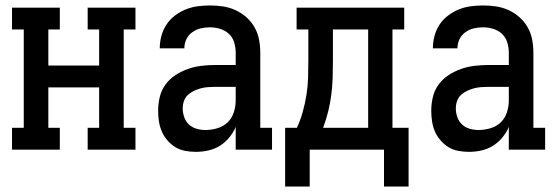

<svg xmlns="http://www.w3.org/2000/svg" viewBox="-20 -548 2040 703"><path d="M24 0V-80H67V-440H24V-520H199V-440H157V-308H343V-440H301V-520H476V-440H433V-80H476V0H301V-80H343V-228H157V-80H199V0Z M697 8Q678 8 658.5 4.5Q639 1 622.5 -9Q606 -19 593 -34Q580 -49 572.5 -66.5Q565 -84 562 -103.5Q559 -123 559 -142Q559 -168 565 -193Q571 -218 586 -238.5Q601 -259 622.5 -273Q644 -287 668 -295.5Q692 -304 717.5 -307Q743 -310 768 -310H843V-355Q843 -374 837.5 -392.5Q832 -411 818 -424Q804 -437 785.5 -442.5Q767 -448 749 -448Q731 -448 714.5 -444Q698 -440 684 -430Q670 -420 662.5 -404.5Q655 -389 655 -371H565V-372Q565 -394 571 -416.5Q577 -439 589.5 -458Q602 -477 620.5 -491Q639 -505 660 -513.5Q681 -522 703.5 -525Q726 -528 749 -528Q773 -528 796.5 -524.5Q820 -521 842 -511Q864 -501 882 -485Q900 -469 912 -448Q924 -427 928.5 -403Q933 -379 933 -355V-80H976V0H843V-83Q834 -62 819 -44Q804 -26 784.5 -14Q765 -2 742.5 3Q720 8 697 8ZM732 -72Q754 -72 776 -78.5Q798 -85 813.5 -100Q829 -115 836 -136.5Q843 -158 843 -180V-230H768Q755 -230 741.5 -229Q728 -228 715 -224.5Q702 -221 689.5 -215Q677 -209 667.5 -200Q658 -191 653.5 -178Q649 -165 649 -151Q649 -135 654.5 -119Q660 -103 672 -92Q684 -81 700 -76.5Q716 -72 732 -72Z M1386 135V0H1114V135H1024V-80H1067Q1080 -108 1088.5 -138.5Q1097 -169 1102 -200Q1107 -231 1108 -262.5Q1109 -294 1109 -325V-440H1066V-520H1460V-440H1417V-80H1476V135ZM1163 -80H1328V-440H1199V-325Q1199 -294 1198 -262.5Q1197 -231 1193 -200.5Q1189 -170 1181.5 -139.5Q1174 -109 1163 -80Z M1697 8Q1678 8 1658.5 4.5Q1639 1 1622.5 -9Q1606 -19 1593 -34Q1580 -49 1572.5 -66.5Q1565 -84 1562 -103.5Q1559 -123 1559 -142Q1559 -168 1565 -193Q1571 -218 1586 -238.5Q1601 -259 1622.5 -273Q1644 -287 1668 -295.5Q1692 -304 1717.5 -307Q1743 -310 1768 -310H1843V-355Q1843 -374 1837.5 -392.5Q1832 -411 1818 -424Q1804 -437 1785.5 -442.5Q1767 -448 1749 -448Q1731 -448 1714.5 -444Q1698 -440 1684 -430Q1670 -420 1662.5 -404.5Q1655 -389 1655 -371H1565V-372Q1565 -394 1571 -416.5Q1577 -439 1589.5 -458Q1602 -477 1620.5 -491Q1639 -505 1660 -513.5Q1681 -522 1703.5 -525Q1726 -528 1749 -528Q1773 -528 1796.5 -524.5Q1820 -521 1842 -511Q1864 -501 1882 -485Q1900 -469 1912 -448Q1924 -427 1928.5 -403Q1933 -379 1933 -355V-80H1976V0H1843V-83Q1834 -62 1819 -44Q1804 -26 1784.5 -14Q1765 -2 1742.5 3Q1720 8 1697 8ZM1732 -72Q1754 -72 1776 -78.5Q1798 -85 1813.5 -100Q1829 -115 1836 -136.5Q1843 -158 1843 -180V-230H1768Q1755 -230 1741.5 -229Q1728 -228 1715 -224.5Q1702 -221 1689.5 -215Q1677 -209 1667.5 -200Q1658 -191 1653.5 -178Q1649 -165 1649 -151Q1649 -135 1654.5 -119Q1660 -103 1672 -92Q1684 -81 1700 -76.5Q1716 -72 1732 -72Z"/></svg>

Font: Iosevka Curly Slab Medium
Style: Regular
Weight: 500
Monospace: yes
Designer: Belleve Invis
Foundry: Belleve Invis
Version: Version 22.1.2; ttfautohint (v1.8.4)